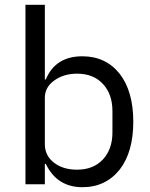

<svg xmlns="http://www.w3.org/2000/svg" viewBox="-20 -760 620 792"><path d="M85 -740.2V0H165V-84H168.9Q215.3 12.2 319.8 12.2Q416 12.2 474.1 -61Q529.8 -133.3 529.8 -257.8Q529.8 -382.8 474.1 -455.1Q416.5 -527.8 319.8 -527.8Q208.5 -527.8 168.9 -432.1H165V-740.2ZM297.9 -60.1Q240.7 -60.1 204.1 -87.9Q165 -117.2 165 -165V-356.9Q165 -400.4 204.1 -428.2Q243.2 -456.1 297.9 -456.1Q365.2 -456.1 404.5 -413.8Q443.8 -371.6 443.8 -301.8V-213.9Q443.8 -144.5 404.5 -102.3Q365.2 -60.1 297.9 -60.1Z"/></svg>

Font: Plexus Sans
Style: Regular
Weight: 400
Version: Version 2.001;PS 002.001;hotconv 1.0.70;makeotf.lib2.5.58329